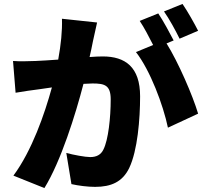

<svg xmlns="http://www.w3.org/2000/svg" viewBox="-20 -897 1040 973"><path d="M984 -741C967 -775 931 -839 905 -877L811 -839C838 -801 870 -742 890 -701ZM294 -802C296 -741 289 -672 275 -595C231 -592 190 -589 161 -588C122 -587 84 -585 46 -588L59 -427C92 -433 149 -441 181 -445C195 -447 217 -450 243 -454C206 -319 142 -134 48 -7L205 56C289 -80 363 -318 403 -472C421 -473 438 -474 449 -474C511 -474 541 -465 541 -393C541 -301 529 -188 504 -139C491 -112 468 -101 437 -101C412 -101 352 -112 316 -122L342 36C377 44 424 50 462 50C543 50 601 25 635 -46C677 -134 690 -293 690 -409C690 -557 615 -611 501 -611C483 -611 460 -610 434 -608C440 -634 446 -661 451 -688C457 -716 465 -753 472 -783ZM860 -692C842 -727 807 -792 782 -829L688 -791C711 -757 736 -708 756 -669L669 -633C741 -541 807 -365 831 -250L984 -321C957 -412 883 -583 824 -677Z"/></svg>

Font: Noto Sans T Chinese Black
Style: Bold
Weight: 900
Designer: Ryoko NISHIZUKA (kana & ideographs); Paul D. Hunt (Latin, Greek & Cyrillic); Wenlong ZHANG (bopomofo); Sandoll Communica
Foundry: Adobe Systems Incorporated
Version: Version 1.000;PS 1;hotconv 1.0.78;makeotf.lib2.5.61930